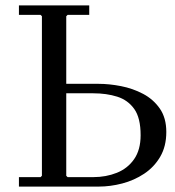

<svg xmlns="http://www.w3.org/2000/svg" viewBox="-20 -690 646 710"><path d="M345 -380Q384 -380 427.5 -371.5Q471 -363 509 -343Q547 -323 571 -288.5Q595 -254 595 -202Q595 -149 572.5 -110.5Q550 -72 513 -47.5Q476 -23 432 -11.5Q388 0 345 0H50V-35H130L135 -40V-630L130 -635H50V-670H310V-635H230L225 -630V-380ZM325 -35Q372 -35 412 -51Q452 -67 476 -101.5Q500 -136 500 -190Q500 -254 476.5 -287Q453 -320 413.5 -332.5Q374 -345 325 -345H225V-40L230 -35Z"/></svg>

Font: Brygada 1918
Style: Regular
Weight: 400
Designer: Mateusz Machalski | Borys Kosmynka | Przemek Hoffer
Foundry: NIEPODLEGLA 2018
Version: Version 3.006